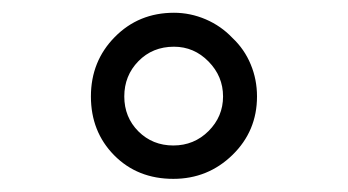

<svg xmlns="http://www.w3.org/2000/svg" viewBox="-20 -636 540 298"><path d="M250 -616.2Q275.4 -616.2 299.3 -606Q323.2 -595.7 340.8 -577.1Q359.4 -559.6 369.1 -536.1Q378.9 -512.7 378.9 -486.3Q378.9 -432.6 340.8 -395.5Q302.7 -358.4 249 -358.4Q193.4 -358.4 157.2 -395Q121.1 -431.6 121.1 -486.3Q121.1 -541 158.2 -578.6Q195.3 -616.2 250 -616.2ZM250 -563.5Q216.8 -563.5 194.8 -541Q172.9 -518.6 172.9 -486.3Q172.9 -454.1 194.8 -432.1Q216.8 -410.2 249 -410.2Q281.2 -410.2 303.7 -432.6Q326.2 -455.1 326.2 -486.3Q326.2 -517.6 303.7 -540.5Q281.2 -563.5 250 -563.5Z"/></svg>

Font: BabelStone Irk Bitig
Style: Regular
Weight: 400
Designer: Andrew West
Foundry: BabelStone
Version: Version 1.03 June 7, 2023